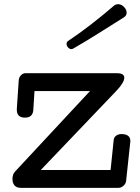

<svg xmlns="http://www.w3.org/2000/svg" viewBox="-20 -904 675 924"><path d="M80.1 0Q59.6 0 49.8 -11.7Q40 -23.4 40 -42Q40 -64.9 52.2 -78.1L413.1 -465.8H146L140.1 -372.1Q136.2 -337.9 100.1 -337.9Q61 -337.9 61 -375.5V-380.9L70.3 -519Q71.3 -531.7 80.8 -541.7Q90.3 -551.8 103 -551.8H540Q561.5 -551.8 569.8 -545.9Q578.1 -540 578.1 -530.3Q578.1 -519.5 570.6 -506.3Q563 -493.2 553.7 -482.2Q544.4 -471.2 539.1 -465.8L176.3 -85.9H512.2L526.9 -228Q527.8 -243.2 538.8 -251Q549.8 -258.8 564 -258.8Q607.4 -258.8 607.4 -225.1Q607.4 -224.1 607.2 -222.9Q606.9 -221.7 606.9 -220.2L586.9 -33.2Q585.4 -20 574.2 -10Q563 0 550.3 0ZM324.2 -667.5Q314.9 -667.5 307.6 -675.5Q300.3 -683.6 300.3 -692.9Q300.3 -702.1 308.6 -707.5Q363.8 -744.1 421.1 -788.8Q478.5 -833.5 528.3 -876.5Q536.6 -883.8 548.3 -883.8Q564 -883.8 576.7 -870.8Q589.4 -857.9 589.4 -842.8Q589.4 -829.1 576.7 -820.8Q519 -784.7 456.1 -744.9Q393.1 -705.1 333.5 -670.9Q327.6 -667.5 324.2 -667.5Z"/></svg>

Font: Cutive
Style: Regular
Weight: 400
Version: Version 1.100; ttfautohint (v1.8.4.7-5d5b)